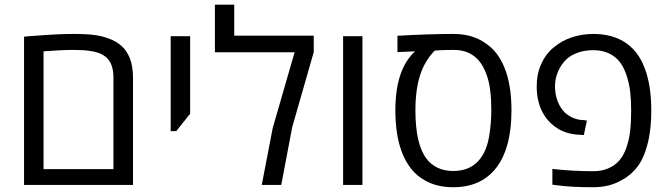

<svg xmlns="http://www.w3.org/2000/svg" viewBox="-20 -784 2835 814"><path d="M82 0V-628.4Q87.9 -629.4 101.6 -630.4Q115.2 -631.3 135.7 -632.8Q228.5 -640.1 292.5 -640.1Q349.6 -640.1 384.8 -635Q419.9 -629.9 451.2 -616.7Q479.5 -604.5 498.5 -586.2Q517.6 -567.9 529.8 -538.6Q543.9 -503.9 543.9 -454.6V0ZM164.6 -66.9H460.9V-456.1Q460.9 -517.1 427.2 -543.5Q402.8 -563.5 356.4 -568.8Q333 -572.3 287.1 -572.3Q264.6 -572.3 233.9 -570.8Q203.1 -569.3 164.6 -566.4Z M703.6 -228V-630.4H786.1V-301.8L727.1 -228Z M1089.8 0 1136.2 -241.2 1229 -562.5H891.1V-764.2H973.1V-632.8H1310.1V-563L1218.8 -244.6L1172.4 0Z M1434.6 0V-630.4H1516.6V0Z M1901.9 9.8Q1833.5 9.8 1784.2 -17.6Q1712.4 -55.7 1680.2 -148.9Q1656.2 -218.8 1656.2 -316.4Q1656.2 -488.8 1738.3 -564.9L1739.7 -566.4L1665 -563V-632.3Q1732.4 -636.2 1791.5 -638.2Q1850.6 -640.1 1901.9 -640.1Q1983.9 -640.1 2038.6 -600.6Q2090.8 -565.9 2118.2 -498.5Q2148.4 -425.3 2148.4 -316.4Q2148.4 -231.4 2129.9 -167Q2100.1 -64 2024.4 -20Q1972.7 9.8 1901.9 9.8ZM1901.9 -59.1Q1939.9 -59.1 1968.8 -72.8Q1997.6 -86.4 2015.6 -110.8Q2043 -146 2053 -202.4Q2063 -258.8 2063 -316.4Q2063 -408.7 2044.9 -461.7Q2026.9 -514.6 1996.6 -540.5Q1960.4 -572.3 1905.3 -572.3Q1879.9 -572.3 1861.1 -571.8Q1842.3 -571.3 1822.8 -569.3Q1780.8 -526.4 1761 -465.1Q1741.2 -403.8 1741.2 -316.4Q1741.2 -171.9 1788.6 -110.8Q1806.6 -86.4 1835.2 -72.8Q1863.8 -59.1 1901.9 -59.1Z M2493.7 9.8Q2399.9 9.8 2341.8 1.5L2321.8 -1V-67.9Q2408.2 -58.1 2495.1 -58.1Q2531.2 -58.1 2559.1 -70.3Q2586.9 -82.5 2605 -103Q2624 -124.5 2635.5 -157.7Q2647 -190.9 2651.4 -227.1Q2653.8 -249 2654.8 -269.8Q2655.8 -290.5 2655.8 -315.4Q2655.8 -358.9 2651.9 -393.3Q2647.9 -427.7 2637.7 -460.4Q2627.4 -493.7 2610.1 -517.8Q2592.8 -542 2564.9 -556.2Q2534.7 -571.3 2497.1 -571.3Q2459.5 -571.3 2430.4 -561Q2401.4 -550.8 2383.8 -534.7Q2360.4 -513.7 2346.7 -482.7Q2333 -451.7 2333 -418.9Q2333 -383.3 2344.5 -354Q2356 -324.7 2375.5 -306.2Q2409.2 -275.9 2453.6 -274.9L2468.3 -272.9L2455.1 -211.4L2442.4 -212.4Q2389.2 -213.4 2348.1 -236.8Q2310.1 -259.3 2287.1 -295.9Q2255.4 -346.2 2255.4 -418Q2255.4 -470.7 2274.7 -513.2Q2293.9 -555.7 2325.7 -581.5Q2360.8 -611.3 2404.3 -625.7Q2447.8 -640.1 2495.1 -640.1Q2576.2 -640.1 2631.3 -603.5Q2677.2 -572.8 2703.1 -518.6Q2741.2 -440.4 2741.2 -315.4Q2741.2 -247.1 2730.2 -194.1Q2719.2 -141.1 2699.2 -103Q2683.1 -74.2 2661.1 -53.2Q2639.2 -32.2 2613.8 -19.5Q2564.5 9.8 2493.7 9.8Z"/></svg>

Font: Open Sans
Style: Regular
Weight: 400
Designer: Monotype Design Team
Foundry: Monotype Imaging Inc.
Version: Version 3.000; ttfautohint (v1.8.4)